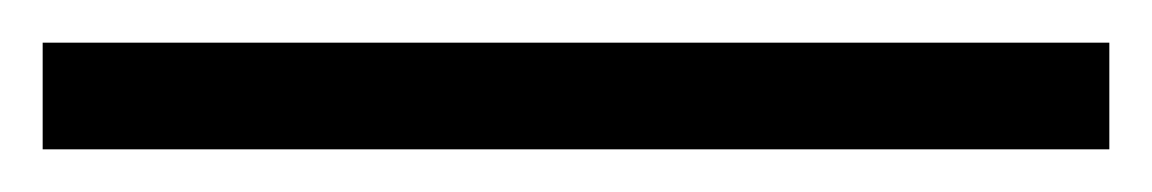

<svg xmlns="http://www.w3.org/2000/svg" viewBox="-20 53 540 90"><path d="M500 123H0V73H500Z"/></svg>

Font: GFS Didot
Style: Bold Italic
Weight: 700
Italic angle: -12°
Designer: Designed by Takis Katsoulidis and George D. Matthiopoulos.
Foundry: Designed by Takis Katsoulidis and George D. Matthiopoulos.
Version: Version 1.0